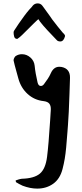

<svg xmlns="http://www.w3.org/2000/svg" viewBox="-20 -780 482 1130"><path d="M335 -536Q320 -536 313 -545Q282 -577 257.5 -603.5Q233 -630 216 -652Q212 -658 209.5 -662Q207 -666 206 -667Q205 -669 110 -574Q97 -561 82 -551Q67 -551 63.5 -564.5Q60 -578 60 -588Q60 -596 64 -601Q88 -639 124 -688Q130 -696 137 -705Q144 -714 152 -723Q168 -739 174 -748Q185 -760 202 -760Q218 -760 228 -748Q231 -744 238.5 -734Q246 -724 258 -707Q268 -694 275 -683.5Q282 -673 287 -666Q304 -643 320 -623.5Q336 -604 350 -587Q352 -584 358 -579Q363 -572 363 -568Q355 -536 335 -536ZM199 330Q158 330 113 313Q104 309 92 302.5Q80 296 74 292L72 282Q80 280 90 276Q95 274 100 273.5Q105 273 109 272Q181 270 214.5 242Q248 214 257 143Q266 72 275 -70L279 -134Q280 -157 270.5 -169.5Q261 -182 236 -185Q182 -191 142.5 -227Q103 -263 88 -318L77 -358Q71 -380 66.5 -396.5Q62 -413 60 -424V-426Q60 -432 64 -439.5Q68 -447 72 -450Q89 -461 109 -461Q137 -461 159 -441.5Q181 -422 184 -393Q186 -371 190.5 -346Q195 -321 201 -295Q206 -274 220 -274Q231 -274 239 -285Q252 -302 262 -317.5Q272 -333 279 -349Q296 -387 329 -387Q339 -387 342 -386Q393 -376 392 -322L389 -229Q385 -106 380 -44L377 -4Q373 50 369.5 87.5Q366 125 361 154.5Q356 184 348 215Q333 273 293 301.5Q253 330 199 330Z"/></svg>

Font: Mansalva
Style: Regular
Weight: 400
Designer: Carolina Short
Foundry: Carolina Short
Version: Version 2.112; ttfautohint (v1.8.4.7-5d5b)